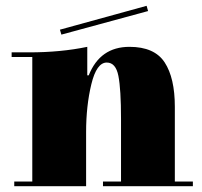

<svg xmlns="http://www.w3.org/2000/svg" viewBox="-20 -649 695 660"><path d="M91 -453H20V-469H80Q189 -469 280 -488V-390H285Q324 -488 425 -488Q511 -488 546 -434.5Q581 -381 581 -282V-25H643V-9H334V-25H396V-240Q396 -342 387 -388Q378 -434 347 -434Q312 -434 294 -359.5Q276 -285 276 -195V-9H29V-25H91ZM484 -629 489 -611 191 -530 186 -547Z"/></svg>

Font: Elsie Swash Caps Black
Style: Regular
Weight: 900
Designer: Alejandro Inler
Foundry: Alejandro Inler
Version: 1.003